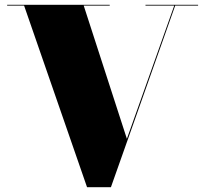

<svg xmlns="http://www.w3.org/2000/svg" viewBox="-20 -770 860 805"><path d="M512 -188 331 -746.5H440V-750H10V-746.5H81L345 15H445L714.5 -746.5H810.5V-750H590V-746.5H710.5Z"/></svg>

Font: Bodoni* 48pt Fatface
Style: Regular
Weight: 900
Version: Version 2.3